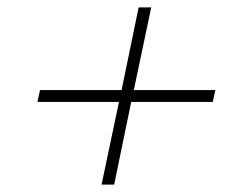

<svg xmlns="http://www.w3.org/2000/svg" viewBox="-20 -620 640 518"><path d="M254 -122 301 -345H81L88 -377H308L354 -600H388L341 -377H561L554 -345H334L288 -122Z"/></svg>

Font: Mona Sans
Style: Italic
Weight: 200
Italic angle: -11.6951°
Designer: Deni Anggara
Foundry: GitHub
Version: Version 2.000